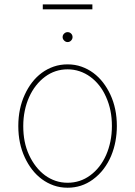

<svg xmlns="http://www.w3.org/2000/svg" viewBox="-20 -849 620 880"><path d="M93.8 -415.8Q107.6 -446 127.1 -471.4Q146.7 -496.8 171.5 -515.1Q196.4 -533.4 226 -543.7Q255.7 -554 289.8 -554Q323.9 -554 353.5 -543.5Q383.2 -533 408 -514.6Q432.9 -496.1 452.4 -470.7Q471.9 -445.3 485.8 -415.5Q515.6 -351.6 515.6 -271.3Q515.6 -236.2 509.2 -201.5Q502.8 -166.9 489.5 -134.9Q476.2 -103 455.3 -75.1Q434.3 -47.2 405.2 -25.9Q354 11.4 289.8 11.4Q255.7 11.4 226 0.9Q196.4 -9.6 171.5 -28.1Q146.7 -46.5 127.1 -71.9Q107.6 -97.3 93.8 -127.1Q63.9 -191.1 63.9 -271.3Q63.9 -351.6 93.8 -415.8ZM113.3 -138.5Q126.8 -109.4 145.2 -85.8Q163.7 -62.1 186.1 -45.6Q208.5 -29.1 234.6 -20.2Q260.7 -11.4 289.8 -11.4Q347.7 -11.4 393.8 -45.5Q416.9 -62.5 435.2 -85.9Q453.5 -109.4 466.3 -138.3Q479 -167.3 486 -200.8Q492.9 -234.4 492.9 -271.3Q492.9 -308.9 486.3 -341.4Q479.8 -373.9 466.3 -404.1Q453.5 -433.6 435 -457Q416.5 -480.5 393.8 -497Q371.1 -513.5 344.8 -522.4Q318.5 -531.2 289.8 -531.2Q232.2 -531.2 186.4 -497.2Q163.4 -480.1 144.9 -456.5Q126.4 -432.9 113.5 -403.9Q100.5 -375 93.6 -341.6Q86.6 -308.2 86.6 -271.3Q86.6 -233.7 93 -201.2Q99.4 -168.7 113.3 -138.5ZM176.1 -806.1V-828.8H403.4V-806.1ZM289.8 -701.7Q299.4 -701.7 305.9 -695.1Q312.5 -688.6 312.5 -679Q312.5 -670.1 305.9 -663.2Q299.4 -656.2 289.8 -656.2Q280.9 -656.2 274 -663.2Q267 -670.1 267 -679Q267 -688.6 274 -695.1Q280.9 -701.7 289.8 -701.7Z"/></svg>

Font: Inter P Thin
Style: Regular
Weight: 100
Designer: Rasmus Andersson
Foundry: rsms
Version: Version 3.018;git-588b23468